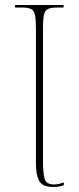

<svg xmlns="http://www.w3.org/2000/svg" viewBox="-20 -734 314 764"><path d="M192 10Q148 10 135.5 -15Q123 -40 123 -84V-616Q123 -654 119.5 -673Q116 -692 104 -698Q92 -704 67 -704H40V-714H233V-704H208Q182 -704 170 -698Q158 -692 154.5 -673Q151 -654 151 -616V-98Q151 -45 157.5 -22.5Q164 0 195 0Q206 0 215.5 -2.5Q225 -5 234 -8V3Q225 6 215 8Q205 10 192 10Z"/></svg>

Font: Noto Serif Display Condensed Thin
Style: Regular
Weight: 100
Width: 3
Designer: Monotype Design Team
Foundry: Monotype Imaging Inc.
Version: Version 2.009